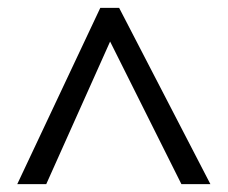

<svg xmlns="http://www.w3.org/2000/svg" viewBox="-20 -739 582 490"><path d="M261 -633 443 -269H517L284 -719H236L24 -269H98Z"/></svg>

Font: OpenSansMMV
Style: Regular
Weight: 400
Designer: Steve Matteson
Foundry: Ascender Corporation
Version: Version 4.000